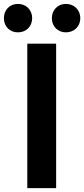

<svg xmlns="http://www.w3.org/2000/svg" viewBox="-49 -965 432 985"><path d="M91 0H239V-741H91ZM43 -799C86 -799 116 -830 116 -872C116 -913 86 -945 43 -945C0 -945 -29 -913 -29 -872C-29 -830 0 -799 43 -799ZM289 -799C332 -799 363 -830 363 -872C363 -913 332 -945 289 -945C247 -945 217 -913 217 -872C217 -830 247 -799 289 -799Z"/></svg>

Font: Noto Sans CJK TC
Style: Bold
Weight: 700
Designer: Ryoko NISHIZUKA 西塚涼子 (kana, bopomofo & ideographs); Paul D. Hunt (Latin, Greek & Cyrillic); Sandoll Communications 산돌커뮤니
Foundry: Adobe
Version: Version 2.004;hotconv 1.0.118;makeotfexe 2.5.65603